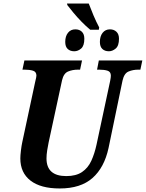

<svg xmlns="http://www.w3.org/2000/svg" viewBox="-20 -1056 825 1086"><path d="M490 -888Q466 -908 441 -933.5Q416 -959 395 -984.5Q374 -1010 361 -1027L359 -1036H482Q494 -1004 509 -968.5Q524 -933 541 -901L539 -888ZM400 -766Q377 -766 363 -779Q349 -792 349 -819Q349 -851 364.5 -870.5Q380 -890 406 -890Q429 -890 443 -876.5Q457 -863 457 -837Q457 -797 439 -781.5Q421 -766 400 -766ZM596 -766Q573 -766 559 -779Q545 -792 545 -819Q545 -851 560.5 -870.5Q576 -890 602 -890Q624 -890 638.5 -876.5Q653 -863 653 -837Q653 -797 634.5 -781.5Q616 -766 596 -766ZM318 10Q210 10 152.5 -34.5Q95 -79 95 -160Q95 -177 98.5 -205.5Q102 -234 106 -252L179 -593Q186 -621 186 -628Q186 -650 167 -656Q148 -662 119 -662H107L118 -714H444L433 -662H421Q390 -662 365 -651.5Q340 -641 331 -602L255 -250Q251 -231 247 -206Q243 -181 243 -160Q243 -60 355 -60Q410 -60 444 -83Q478 -106 496.5 -146.5Q515 -187 526 -238L603 -598Q607 -618 607 -628Q607 -650 588.5 -656Q570 -662 541 -662H529L539 -714H785L774 -662H762Q732 -662 707 -651.5Q682 -641 673 -600L594 -219Q570 -108 503 -49Q436 10 318 10Z"/></svg>

Font: Noto Serif SemiCondensed
Style: Bold Italic
Weight: 700
Width: 4
Italic angle: -12°
Designer: Monotype Design Team
Foundry: Monotype Imaging Inc.
Version: Version 2.014